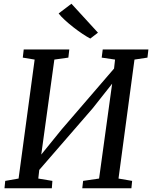

<svg xmlns="http://www.w3.org/2000/svg" viewBox="-20 -1008 814 1028"><path d="M4 0 8 -39.5 79.5 -52 165.5 -689 102 -699.5 107 -743H351L346 -699.5L271 -689L195.5 -141.5L177 -151L310 -315L620.5 -675.5L585.5 -594.5L596 -689L524.5 -699.5L530 -743H774.5L769.5 -699.5L700 -689L614.5 -52L687.5 -39.5L683.5 0H420.5L425 -39.5L510.5 -52L586 -600.5L607 -593.5L477 -429L160.5 -64L194 -131.5L185 -52L260.5 -39.5L257.5 0ZM463.5 -801.5Q446 -810.5 422 -826.5Q398 -842.5 373 -862Q348 -881.5 327 -900.8Q306 -920 294 -936L362.5 -988L504.5 -833Z"/></svg>

Font: Merriweather 20pt
Style: Italic
Weight: 400
Italic angle: -7.8°
Version: Version 2.101